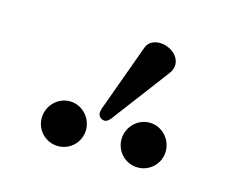

<svg xmlns="http://www.w3.org/2000/svg" viewBox="-52 -854 471 393"><g transform="rotate(15 184.0 -657.0)"><path d="M244 -786C231 -786 220 -780 216 -769L164 -626C163 -623 162 -619 162 -616C162 -609 168 -603 176 -603C180 -603 185 -607 188 -611L280 -733C284 -738 286 -746 286 -751C286 -771 264 -786 244 -786ZM50 -575C50 -549 71 -528 97 -528C123 -528 144 -549 144 -575C144 -601 123 -623 97 -623C71 -623 50 -601 50 -575ZM219 -575C219 -549 240 -528 266 -528C292 -528 313 -549 313 -575C313 -601 292 -623 266 -623C240 -623 219 -601 219 -575Z"/></g></svg>

Font: Libertinus Serif
Style: Regular
Weight: 400
Designer: Philipp H. Poll
Foundry: Khaled Hosny
Version: Version 6.2